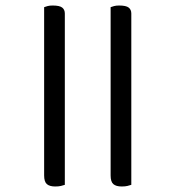

<svg xmlns="http://www.w3.org/2000/svg" viewBox="-20 -667 636 696"><path d="M140 -641Q145 -643 152.5 -645Q160 -647 171 -647Q196 -647 205.5 -639.5Q215 -632 215 -618V3Q209 5 201 7Q193 9 180 9Q160 9 150 0.5Q140 -8 140 -31ZM381 -641Q386 -643 393.5 -645Q401 -647 412 -647Q437 -647 446.5 -639.5Q456 -632 456 -618V3Q450 5 442 7Q434 9 421 9Q401 9 391 0.5Q381 -8 381 -31Z"/></svg>

Font: Baloo 2
Style: Regular
Weight: 400
Designer: Sarang Kulkarni and Ek Type
Foundry: Ek Type
Version: Version 1.640;hotconv 1.0.111;makeotfexe 2.5.65597; ttfautoh